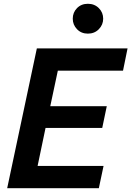

<svg xmlns="http://www.w3.org/2000/svg" viewBox="-20 -996 695 1016"><path d="M445 -818Q410 -818 387.5 -841.5Q365 -865 365 -897Q365 -930 387.5 -953Q410 -976 445 -976Q480 -976 503 -953Q526 -930 526 -897Q526 -865 503 -841.5Q480 -818 445 -818ZM18 0 175 -740H655L631 -622H286L246 -434H545L521 -319H221L179 -118H528L503 0Z"/></svg>

Font: Be Vietnam Pro SemiBold
Style: Italic
Weight: 600
Italic angle: -12°
Designer: Lam Bao, Tony Le, Vietanh Nguyen
Foundry: Yellow Type Foundry
Version: Version 1.002; ttfautohint (v1.8.3)